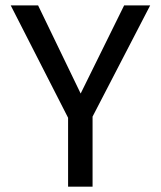

<svg xmlns="http://www.w3.org/2000/svg" viewBox="-20 -696 600 716"><path d="M325.2 -261.2V0H233.9V-256.8L20 -675.8H122.1L280.8 -347.2L442.9 -675.8H540Z"/></svg>

Font: Lorenzo Sans
Style: Regular
Weight: 400
Foundry: Intel Corporation
Version: Version 1.00; ttfautohint (v1.5)